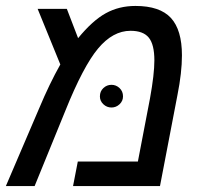

<svg xmlns="http://www.w3.org/2000/svg" viewBox="-54 -629 674 649"><path d="M403.8 -608.9Q486.3 -608.9 523.7 -568.4Q561 -527.8 561 -441.9Q561 -383.8 545.9 -308.1L486.8 0H192.9L209 -83H412.1L453.1 -296.9Q467.8 -377.9 467.8 -424.8Q467.8 -478.5 449 -501.7Q430.2 -524.9 387.2 -524.9Q327.6 -524.9 277.6 -465.1Q227.5 -405.3 167 -254.9L63 0H-34.2L78.1 -262.2Q113.3 -346.2 149.9 -411.1L73.2 -599.1H171.9L210 -500Q258.8 -559.6 303.5 -584.2Q348.1 -608.9 403.8 -608.9ZM283.7 -303.2Q283.7 -320.3 295.4 -331.3Q307.1 -342.3 322.8 -342.3Q338.4 -342.3 350.1 -331.3Q361.8 -320.3 361.8 -303.2Q361.8 -287.6 350.1 -276.6Q338.4 -265.6 322.8 -265.6Q307.1 -265.6 295.4 -276.6Q283.7 -287.6 283.7 -303.2Z"/></svg>

Font: Cousine
Style: Italic
Weight: 400
Italic angle: -12°
Monospace: yes
Designer: Steve Matteson
Foundry: Monotype Imaging Inc.
Version: Version 1.21